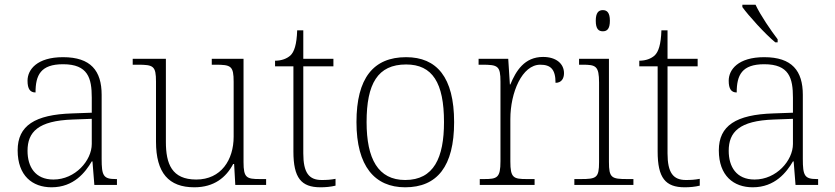

<svg xmlns="http://www.w3.org/2000/svg" viewBox="-20 -786 3547 816"><path d="M199 10C294 10 343 -54 370 -100H373L381 0H477V-25H471C419 -25 412 -40 412 -111V-383C412 -485 366 -543 248 -543C137 -543 97 -490 97 -443C97 -408 108 -393 131 -393C131 -467 153 -513 248 -513C354 -513 370 -454 370 -371V-307L287 -304C128 -299 55 -252 55 -147C55 -39 118 10 199 10ZM207 -23C129 -23 97 -78 97 -145C97 -225 142 -273 289 -278L370 -281V-174C370 -104 300 -23 207 -23Z M806 10C890 10 941 -32 971 -89H975L980 0H1111V-25H1085C1028 -25 1015 -30 1015 -97V-536H880V-511H895C962 -511 973 -506 973 -438V-205C973 -107 920 -23 814 -23C710 -23 685 -90 685 -183V-536H544V-511H565C632 -511 643 -506 643 -439V-184C643 -51 697 10 806 10Z M1342 10C1363 10 1386 8 1406 3V-26C1385 -22 1369 -21 1347 -21C1293 -21 1269 -52 1269 -134V-504H1397V-536H1269V-657H1243C1241 -595 1230 -566 1215 -551C1200 -537 1177 -528 1149 -528V-504H1227V-142C1227 -30 1260 10 1342 10Z M1702 10C1838 10 1910 -79 1910 -267C1910 -458 1836 -543 1706 -543C1567 -543 1495 -454 1495 -267C1495 -79 1573 10 1702 10ZM1702 -21C1587 -21 1538 -111 1538 -267C1538 -430 1585 -512 1706 -512C1818 -512 1867 -434 1867 -267C1867 -116 1824 -21 1702 -21Z M2019 0H2252V-25H2219C2162 -25 2149 -30 2149 -100V-280C2149 -393 2199 -511 2276 -511C2320 -511 2341 -492 2341 -434C2366 -434 2377 -452 2377 -475C2377 -515 2344 -544 2288 -544C2209 -544 2173 -485 2149 -427H2147L2140 -536H2014V-511H2029C2096 -511 2107 -506 2107 -439V-101C2107 -30 2093 -25 2037 -25H2019Z M2542 -653C2560 -653 2572 -663 2572 -698C2572 -732 2560 -743 2542 -743C2524 -743 2512 -732 2512 -698C2512 -663 2524 -653 2542 -653ZM2421 0H2672V-25H2646C2579 -25 2568 -30 2568 -98V-536H2441V-511H2456C2512 -511 2526 -506 2526 -435V-97C2526 -30 2515 -25 2448 -25H2421Z M2890 10C2911 10 2934 8 2954 3V-26C2933 -22 2917 -21 2895 -21C2841 -21 2817 -52 2817 -134V-504H2945V-536H2817V-657H2791C2789 -595 2778 -566 2763 -551C2748 -537 2725 -528 2697 -528V-504H2775V-142C2775 -30 2808 10 2890 10Z M3275 -606H3285V-619C3256 -657 3212 -721 3191 -766H3135V-756C3160 -721 3231 -642 3275 -606ZM3179 10C3274 10 3323 -54 3350 -100H3353L3361 0H3457V-25H3451C3399 -25 3392 -40 3392 -111V-383C3392 -485 3346 -543 3228 -543C3117 -543 3077 -490 3077 -443C3077 -408 3088 -393 3111 -393C3111 -467 3133 -513 3228 -513C3334 -513 3350 -454 3350 -371V-307L3267 -304C3108 -299 3035 -252 3035 -147C3035 -39 3098 10 3179 10ZM3187 -23C3109 -23 3077 -78 3077 -145C3077 -225 3122 -273 3269 -278L3350 -281V-174C3350 -104 3280 -23 3187 -23Z"/></svg>

Font: Noto Serif Sinhala ExtraLight
Style: Regular
Weight: 200
Designer: Jelle Bosma - Monotype Design Team
Foundry: Monotype Imaging Inc.
Version: Version 2.007